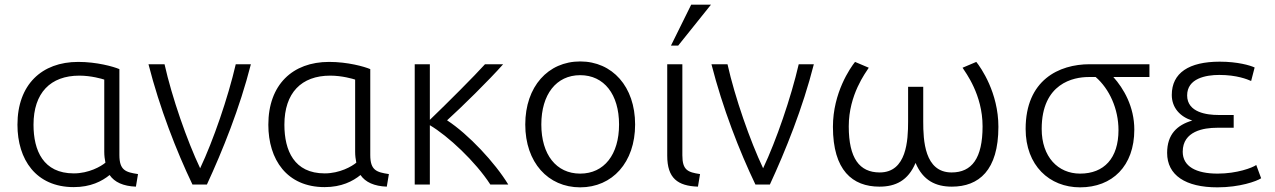

<svg xmlns="http://www.w3.org/2000/svg" viewBox="-20 -793 5477 825"><path d="M297 11C369 11 418 -14 451 -41C472 -10 510 7 564 9L573 -45C520 -53 493 -61 493 -127V-496C467 -507 396 -527 316 -527C159 -527 55 -429 55 -257C55 -108 134 11 297 11ZM321 -468C372 -468 419 -454 428 -451V-141C428 -124 430 -109 433 -94C414 -78 362 -48 297 -48C166 -48 124 -146 124 -257C124 -394 197 -468 321 -468Z M618 -517C666 -329 738 -144 807 0H869C936 -145 1010 -328 1058 -517H993C960 -374 896 -188 840 -70C784 -188 719 -374 687 -517Z M1375 11C1447 11 1496 -14 1529 -41C1550 -10 1588 7 1642 9L1651 -45C1598 -53 1571 -61 1571 -127V-496C1545 -507 1474 -527 1394 -527C1237 -527 1133 -429 1133 -257C1133 -108 1212 11 1375 11ZM1399 -468C1450 -468 1497 -454 1506 -451V-141C1506 -124 1508 -109 1511 -94C1492 -78 1440 -48 1375 -48C1244 -48 1202 -146 1202 -257C1202 -394 1275 -468 1399 -468Z M1827 0V-255C1905 -209 2023 -99 2087 0H2164C2107 -94 1993 -216 1901 -276C1965 -334 2081 -448 2142 -517H2064C2019 -467 1902 -350 1827 -278V-517H1762V0Z M2473 12C2611 12 2709 -95 2709 -258C2709 -421 2611 -529 2473 -529C2335 -529 2237 -421 2237 -258C2237 -95 2335 12 2473 12ZM2473 -470C2576 -470 2640 -387 2640 -258C2640 -129 2576 -47 2473 -47C2370 -47 2306 -129 2306 -258C2306 -387 2370 -470 2473 -470Z M2847 -124C2847 -27 2892 6 2979 9L2988 -45C2935 -53 2912 -62 2912 -126V-517H2847ZM2894 -597 3035 -773H2950L2863 -597Z M3037 -517C3085 -329 3157 -144 3226 0H3288C3355 -145 3429 -328 3477 -517H3412C3379 -374 3315 -188 3259 -70C3203 -188 3138 -374 3106 -517Z M3559 -248C3559 -61 3643 9 3759 9C3828 9 3882 -17 3914 -93C3946 -17 4001 9 4070 9C4186 9 4270 -61 4270 -248C4270 -395 4195 -502 4175 -527L4116 -502C4129 -481 4202 -387 4202 -250C4202 -113 4156 -52 4069 -52C3952 -52 3947 -191 3947 -271V-420H3882V-271C3882 -190 3876 -52 3760 -52C3673 -52 3627 -113 3627 -250C3627 -387 3700 -481 3713 -502L3654 -527C3634 -502 3559 -395 3559 -248Z M4621 12C4759 12 4854 -79 4854 -236C4854 -335 4808 -413 4764 -462H4919V-517H4662C4530 -517 4387 -449 4387 -239C4387 -82 4489 12 4621 12ZM4657 -462H4688C4747 -411 4786 -325 4786 -234C4786 -113 4724 -47 4621 -47C4526 -47 4456 -119 4456 -239C4456 -436 4594 -462 4657 -462Z M4995 -136C4995 -40 5074 12 5211 12C5307 12 5379 -14 5399 -27L5378 -84C5361 -72 5295 -47 5212 -47C5119 -47 5062 -78 5062 -141C5062 -230 5153 -244 5209 -244H5281V-299H5214C5168 -299 5081 -309 5081 -383C5081 -456 5161 -471 5219 -471C5295 -471 5340 -452 5356 -445L5371 -503C5352 -512 5298 -528 5221 -528C5089 -528 5015 -480 5015 -385C5015 -330 5051 -291 5103 -275C5038 -256 4995 -216 4995 -136Z"/></svg>

Font: Repo Light
Style: Regular
Weight: 300
Designer: Stefan Peev
Foundry: Context Ltd
Version: Version 001.502